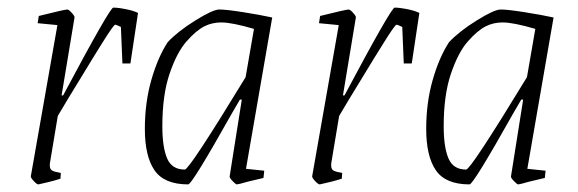

<svg xmlns="http://www.w3.org/2000/svg" viewBox="-20 -476 1520 505"><path d="M343 -442 323 -309H302L298 -405Q286 -411 283 -411Q279 -411 250.5 -365.5Q222 -320 198.5 -281Q175 -242 160 -218Q136 -177 132 -171L112 -51Q111 -47 111 -41Q111 -31 117 -27.5Q123 -24 140 -21L139 -6Q127 -2 109 2.5Q91 7 81 9Q77 9 69 0.5Q61 -8 61 -12L131 -410L79 -415L82 -434Q150 -451 157 -451Q161 -451 169 -442Q177 -433 176 -430L142 -225H146Q269 -456 278 -456Q290 -456 310.5 -452Q331 -448 343 -442Z M627 -32 675 -27 673 -8 631 2Q607 9 603 9Q600 9 591.5 0Q583 -9 584 -12L616 -214H611L590 -178Q485 9 475 9Q412 9 386.5 -28Q361 -65 361 -137Q361 -206 378 -265.5Q395 -325 421 -365Q447 -393 493.5 -422Q540 -451 557 -451Q575 -451 619.5 -444Q664 -437 696 -430ZM626 -273 648 -400Q590 -417 562 -417Q538 -417 518 -407Q496 -396 470.5 -367Q445 -338 426 -282Q407 -226 407 -144Q407 -89 419.5 -59.5Q432 -30 466 -30Q478 -30 626 -273Z M1083 -442 1063 -309H1042L1038 -405Q1026 -411 1023 -411Q1019 -411 990.5 -365.5Q962 -320 938.5 -281Q915 -242 900 -218Q876 -177 872 -171L852 -51Q851 -47 851 -41Q851 -31 857 -27.5Q863 -24 880 -21L879 -6Q867 -2 849 2.5Q831 7 821 9Q817 9 809 0.5Q801 -8 801 -12L871 -410L819 -415L822 -434Q890 -451 897 -451Q901 -451 909 -442Q917 -433 916 -430L882 -225H886Q1009 -456 1018 -456Q1030 -456 1050.5 -452Q1071 -448 1083 -442Z M1367 -32 1415 -27 1413 -8 1371 2Q1347 9 1343 9Q1340 9 1331.5 0Q1323 -9 1324 -12L1356 -214H1351L1330 -178Q1225 9 1215 9Q1152 9 1126.5 -28Q1101 -65 1101 -137Q1101 -206 1118 -265.5Q1135 -325 1161 -365Q1187 -393 1233.5 -422Q1280 -451 1297 -451Q1315 -451 1359.5 -444Q1404 -437 1436 -430ZM1366 -273 1388 -400Q1330 -417 1302 -417Q1278 -417 1258 -407Q1236 -396 1210.5 -367Q1185 -338 1166 -282Q1147 -226 1147 -144Q1147 -89 1159.5 -59.5Q1172 -30 1206 -30Q1218 -30 1366 -273Z"/></svg>

Font: Grenze ExtraLight
Style: Italic
Weight: 275
Italic angle: -10°
Designer: Renata Polastri
Foundry: Omnibus-Type
Version: Version 1.002; ttfautohint (v1.8)